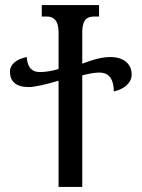

<svg xmlns="http://www.w3.org/2000/svg" viewBox="-20 -734 556 754"><path d="M413 -510C384 -510 350 -502 303 -484V-608C303 -657 323 -669 348 -669H369V-714H144V-669H165C187 -669 210 -657 210 -608V-463C184 -455 158 -451 136 -451C103 -451 87 -473 85 -510C44 -502 19 -480 19 -453C19 -415 42 -392 93 -392C113 -392 157 -401 210 -417V0H303V-438C332 -446 356 -449 370 -449C401 -449 426 -433 427 -375C462 -382 497 -405 497 -441C497 -484 465 -510 413 -510Z"/></svg>

Font: Noto Serif Georgian ExtraCondensed
Style: Regular
Weight: 400
Width: 2
Designer: Monotype Design Team, Akaki Razmadze
Foundry: Google LLC
Version: Version 2.003